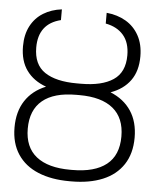

<svg xmlns="http://www.w3.org/2000/svg" viewBox="-52 -764 664 818"><g transform="rotate(5 279.5 -354.5)"><path d="M79.1 -198.2Q79.1 -118.7 129.4 -78.9Q179.7 -39.1 274.4 -39.1H283.2Q378.9 -39.1 429.2 -78.9Q479.5 -118.7 479.5 -199.2Q479.5 -278.3 430.2 -318.8Q380.9 -359.4 286.1 -359.4H272.5Q177.2 -359.4 128.2 -318.6Q79.1 -277.8 79.1 -198.2ZM474.6 -545.9Q474.6 -600.1 447.5 -631.8Q420.4 -663.6 371.1 -672.9V-718.8Q417.5 -714.4 453.4 -693.4Q489.3 -672.4 509.8 -635Q530.3 -597.7 530.3 -545.9Q530.3 -483.4 501 -442.9Q471.7 -402.3 417 -382.8Q474.6 -359.4 505.4 -313Q536.1 -266.6 536.1 -199.2Q536.1 -130.9 505.1 -84Q474.1 -37.1 417.5 -13.7Q360.8 9.8 283.2 9.8H275.4Q198.2 9.8 141.4 -13.7Q84.5 -37.1 53.5 -84Q22.5 -130.9 22.5 -198.2Q22.5 -266.1 53 -312.7Q83.5 -359.4 141.1 -382.8Q86.9 -402.3 57.6 -442.9Q28.3 -483.4 28.3 -545.9Q28.3 -596.2 47.6 -632.8Q66.9 -669.4 101.1 -690.4Q135.3 -711.4 179.7 -716.8V-670.9Q85 -647.5 85 -545.9Q85 -472.7 133.1 -440.4Q181.2 -408.2 270.5 -408.2H288.1Q377.4 -408.2 426 -440.7Q474.6 -473.1 474.6 -545.9Z"/></g></svg>

Font: Pretendard ExtraLight
Style: Regular
Weight: 200
Designer: Base glyphs from Inter by Rasmus Andersson; Hangeul glyphs from Noto Sans CJK(Source Han Sans) by Jang Soo-young and Kan
Foundry: Kil Hyung-jin
Version: Version 1.309